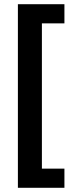

<svg xmlns="http://www.w3.org/2000/svg" viewBox="-20 -734 349 912"><path d="M286 158H65V-714H286V-623H179V67H286Z"/></svg>

Font: Noto Sans Display SemiBold
Style: Regular
Weight: 600
Designer: Monotype Design Team
Foundry: Monotype Imaging Inc.
Version: Version 2.003